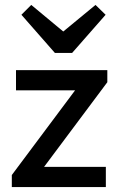

<svg xmlns="http://www.w3.org/2000/svg" viewBox="-20 -760 487 780"><path d="M28 -49V0H410V-82H159L416 -426V-475H45V-393H285ZM67 -700 203 -545H273L409 -700L368 -740L237 -632L107 -740Z"/></svg>

Font: MV Cash
Style: Regular
Weight: 400
Designer: Rodrigo Fuenzalida
Foundry: fragTYPE
Version: Version 1.100;Glyphs 3.1.2 (3151)